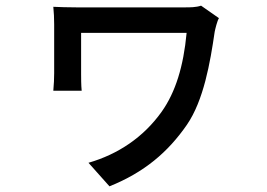

<svg xmlns="http://www.w3.org/2000/svg" viewBox="-20 -568 940 677"><path d="M639 -128C698 -214 721 -346 737 -456C739 -466 746 -495 752 -504L689 -548C671 -542 650 -542 631 -542H250C220 -542 189 -543 168 -544C170 -525 171 -502 171 -482V-310C171 -292 170 -270 168 -248H268C266 -268 266 -295 266 -307V-452H638C627 -334 599 -243 550 -174C486 -84 396 -24 292 6L366 89C488 40 572 -31 639 -128Z"/></svg>

Font: Glow Sans SC Condensed Medium
Style: Regular
Weight: 600
Width: 3
Designer: Ryoko NISHIZUKA (kana, bopomofo & ideographs); Paul D. Hunt (Latin, Greek & Cyrillic); Sandoll Communications, Soo-young
Version: Version 0.93